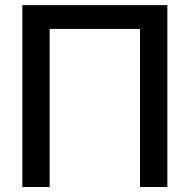

<svg xmlns="http://www.w3.org/2000/svg" viewBox="-20 -748 759 768"><path d="M649.4 -727.5V0H540V-632.3H178.7V0H69.3V-727.5Z"/></svg>

Font: Inter 28pt Medium
Style: Regular
Weight: 500
Designer: Rasmus Andersson
Foundry: rsms
Version: Version 4.001;git-66647c0bb